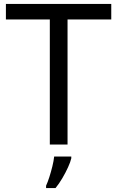

<svg xmlns="http://www.w3.org/2000/svg" viewBox="-20 -734 596 975"><path d="M323 0H233V-635H10V-714H545V-635H323ZM342 70Q338 88 325.5 115.5Q313 143 296.5 171Q280 199 262 221H214V209Q222 192 230.5 165.5Q239 139 246 110.5Q253 82 255 61H342Z"/></svg>

Font: Noto Sans Old Sogdian
Style: Regular
Weight: 400
Designer: Monotype Design Team
Foundry: Monotype Imaging Inc.
Version: Version 2.002; ttfautohint (v1.8.4.7-5d5b)